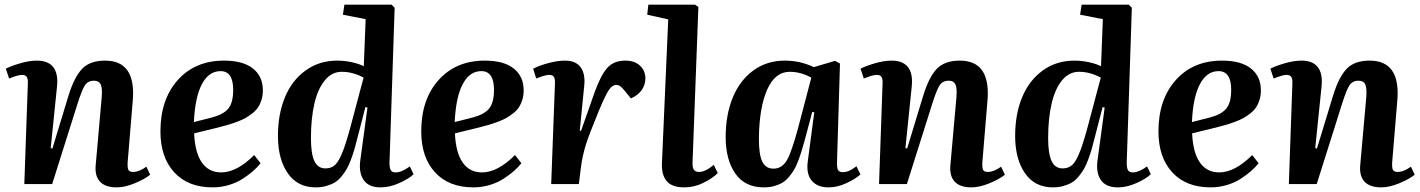

<svg xmlns="http://www.w3.org/2000/svg" viewBox="-20 -787 6074 821"><path d="M606 -74.2 622.1 -40Q599.1 -21 556.4 -3.4Q513.7 14.2 479 14.2Q430.2 14.2 407.5 -10.3Q384.8 -34.7 389.2 -81.1L415 -372.1Q418 -411.6 410.4 -426.8Q402.8 -441.9 381.8 -441.9Q356 -441.9 343 -422.1Q330.1 -402.3 311 -341.8L203.1 0H84L99.1 -430.2Q100.1 -449.2 94.5 -458Q88.9 -466.8 74.2 -466.8Q57.1 -466.8 19 -451.2L4.9 -493.2Q24.4 -503.9 64.7 -515.9Q105 -527.8 138.2 -527.8Q185.5 -527.8 207.3 -500.5Q229 -473.1 224.1 -419.9L196.8 -153.8L204.1 -151.9L272.9 -377.9Q297.4 -457.5 331.1 -492.7Q364.7 -527.8 429.2 -527.8Q561.5 -527.8 547.9 -358.9L525.9 -94.2Q524.4 -70.3 528.8 -61Q533.2 -51.8 549.8 -51.8Q574.7 -51.8 606 -74.2Z M938 -527.8Q1019.5 -527.8 1061.8 -493.9Q1104 -460 1104 -400.9Q1104 -378.9 1098.4 -360.6Q1092.8 -342.3 1083.7 -328.4Q1074.7 -314.5 1059.3 -302.5Q1043.9 -290.5 1029.3 -282.2Q1014.6 -273.9 992.7 -265.9Q970.7 -257.8 953.1 -252.7Q935.5 -247.6 910.2 -241.2L810.1 -216.8Q813.5 -134.8 843 -92.3Q872.6 -49.8 925.8 -49.8Q992.7 -49.8 1066.9 -124L1094.2 -88.9Q1080.6 -71.8 1062.3 -55.7Q1043.9 -39.6 1018.1 -22.7Q992.2 -5.9 958.5 4.2Q924.8 14.2 889.2 14.2Q783.7 14.2 724.9 -50.3Q666 -114.7 666 -225.1Q666 -361.8 740.2 -444.8Q814.5 -527.8 938 -527.8ZM977.1 -402.8Q977.1 -482.9 922.9 -482.9Q873 -482.9 843.5 -427.5Q814 -372.1 809.1 -265.1L884.8 -284.2Q934.1 -296.9 955.6 -322Q977.1 -347.2 977.1 -402.8Z M1667.5 -753.9 1645.5 -90.8Q1645.5 -68.8 1650.9 -59.3Q1656.2 -49.8 1672.4 -49.8Q1696.8 -49.8 1732.4 -75.2L1748.5 -42Q1729 -22.9 1687.7 -4.4Q1646.5 14.2 1607.4 14.2Q1556.6 14.2 1535.2 -17.1Q1513.7 -48.3 1520.5 -100.1L1551.3 -327.1L1542.5 -329.1L1508.3 -196.8Q1501 -167.5 1495.4 -148.2Q1489.7 -128.9 1480.7 -104.5Q1471.7 -80.1 1462.6 -64.5Q1453.6 -48.8 1440.2 -32.5Q1426.8 -16.1 1411.4 -6.8Q1396 2.4 1375.2 8.3Q1354.5 14.2 1329.6 14.2Q1252.4 14.2 1210.4 -46.4Q1168.5 -106.9 1168.5 -206.1Q1168.5 -297.9 1198 -370.1Q1227.5 -442.4 1285.9 -485.1Q1344.2 -527.8 1422.4 -527.8Q1453.1 -527.8 1484.9 -520.8Q1516.6 -513.7 1535.6 -503.9L1543.5 -705.1L1446.3 -724.1L1452.6 -767.1H1654.3ZM1371.6 -66.9Q1397.5 -66.9 1413.8 -82.8Q1430.2 -98.6 1447.3 -143.3Q1464.4 -188 1488.3 -280.8L1534.7 -455.1Q1488.8 -480 1441.4 -480Q1398.9 -480 1368.9 -443.4Q1338.9 -406.7 1324.2 -343.3Q1309.6 -279.8 1309.6 -195.8Q1309.6 -130.4 1324.2 -98.6Q1338.9 -66.9 1371.6 -66.9Z M2053.2 -527.8Q2134.8 -527.8 2177 -493.9Q2219.2 -460 2219.2 -400.9Q2219.2 -378.9 2213.6 -360.6Q2208 -342.3 2199 -328.4Q2189.9 -314.5 2174.6 -302.5Q2159.2 -290.5 2144.5 -282.2Q2129.9 -273.9 2107.9 -265.9Q2085.9 -257.8 2068.4 -252.7Q2050.8 -247.6 2025.4 -241.2L1925.3 -216.8Q1928.7 -134.8 1958.3 -92.3Q1987.8 -49.8 2041 -49.8Q2107.9 -49.8 2182.1 -124L2209.5 -88.9Q2195.8 -71.8 2177.5 -55.7Q2159.2 -39.6 2133.3 -22.7Q2107.4 -5.9 2073.7 4.2Q2040 14.2 2004.4 14.2Q1898.9 14.2 1840.1 -50.3Q1781.2 -114.7 1781.2 -225.1Q1781.2 -361.8 1855.5 -444.8Q1929.7 -527.8 2053.2 -527.8ZM2092.3 -402.8Q2092.3 -482.9 2038.1 -482.9Q1988.3 -482.9 1958.7 -427.5Q1929.2 -372.1 1924.3 -265.1L2000 -284.2Q2049.3 -296.9 2070.8 -322Q2092.3 -347.2 2092.3 -402.8Z M2336.9 0 2353 -429.2Q2354 -448.2 2348.9 -457.5Q2343.8 -466.8 2329.1 -466.8Q2310.5 -466.8 2272.9 -451.2L2259.8 -493.2Q2288.1 -507.8 2326.9 -517.8Q2365.7 -527.8 2396 -527.8Q2442.4 -527.8 2463.1 -499Q2483.9 -470.2 2478 -418L2459 -228H2464.8L2522.9 -393.1Q2549.3 -466.3 2577.1 -497.1Q2605 -527.8 2653.8 -527.8Q2693.8 -527.8 2716.8 -506.1Q2739.7 -484.4 2739.7 -452.1Q2739.7 -424.3 2723.9 -401.9Q2708 -379.4 2677.7 -366.2L2652.8 -397Q2640.6 -412.1 2632.6 -418Q2624.5 -423.8 2614.7 -423.8Q2598.6 -423.8 2584.2 -403.3Q2569.8 -382.8 2541 -314Q2498.5 -210.9 2485.1 -168Q2471.7 -125 2464.8 -77.1L2455.1 0Z M2810.5 -90.8 2837.4 -704.1 2747.6 -724.1 2752.4 -767.1H2952.1L2966.3 -756.8L2941.4 -94.2Q2940.4 -72.3 2946.5 -62Q2952.6 -51.8 2969.2 -51.8Q2996.1 -51.8 3032.2 -82L3049.3 -46.9Q3027.8 -25.4 2988.5 -5.6Q2949.2 14.2 2906.2 14.2Q2852.5 14.2 2830.3 -13.2Q2808.1 -40.5 2810.5 -90.8Z M3571.8 -515.1 3559.1 -94.2Q3558.1 -70.3 3563.2 -60.5Q3568.4 -50.8 3585 -50.8Q3610.8 -50.8 3642.1 -76.2L3659.2 -41Q3637.7 -21.5 3598.9 -3.7Q3560.1 14.2 3522.9 14.2Q3475.1 14.2 3450.9 -14.6Q3426.8 -43.5 3434.1 -97.2L3461.9 -307.1L3453.1 -308.1L3420.9 -187Q3413.1 -159.2 3407.2 -139.9Q3401.4 -120.6 3392.6 -97.7Q3383.8 -74.7 3374.8 -59.8Q3365.7 -44.9 3352.8 -29.5Q3339.8 -14.2 3324.7 -5.4Q3309.6 3.4 3289.8 8.8Q3270 14.2 3246.1 14.2Q3165.5 14.2 3124.3 -44.9Q3083 -104 3083 -201.2Q3083 -295.4 3113 -369.1Q3143.1 -442.9 3200.9 -485.4Q3258.8 -527.8 3335.9 -527.8Q3400.9 -527.8 3460 -500L3550.8 -526.9ZM3287.1 -65.9Q3303.2 -65.9 3314.9 -72Q3326.7 -78.1 3337.2 -90.8Q3347.7 -103.5 3357.9 -129.9Q3368.2 -156.2 3378.4 -189.7Q3388.7 -223.1 3402.8 -277.8L3449.2 -455.1Q3403.8 -480 3356.9 -480Q3293.9 -480 3260.3 -403.3Q3226.6 -326.7 3225.1 -196.8Q3224.6 -127 3239.3 -96.4Q3253.9 -65.9 3287.1 -65.9Z M4260.7 -74.2 4276.9 -40Q4253.9 -21 4211.2 -3.4Q4168.5 14.2 4133.8 14.2Q4085 14.2 4062.3 -10.3Q4039.6 -34.7 4043.9 -81.1L4069.8 -372.1Q4072.8 -411.6 4065.2 -426.8Q4057.6 -441.9 4036.6 -441.9Q4010.7 -441.9 3997.8 -422.1Q3984.9 -402.3 3965.8 -341.8L3857.9 0H3738.8L3753.9 -430.2Q3754.9 -449.2 3749.3 -458Q3743.7 -466.8 3729 -466.8Q3711.9 -466.8 3673.8 -451.2L3659.7 -493.2Q3679.2 -503.9 3719.5 -515.9Q3759.8 -527.8 3793 -527.8Q3840.3 -527.8 3862.1 -500.5Q3883.8 -473.1 3878.9 -419.9L3851.6 -153.8L3858.9 -151.9L3927.7 -377.9Q3952.1 -457.5 3985.8 -492.7Q4019.5 -527.8 4084 -527.8Q4216.3 -527.8 4202.6 -358.9L4180.7 -94.2Q4179.2 -70.3 4183.6 -61Q4188 -51.8 4204.6 -51.8Q4229.5 -51.8 4260.7 -74.2Z M4819.8 -753.9 4797.9 -90.8Q4797.9 -68.8 4803.2 -59.3Q4808.6 -49.8 4824.7 -49.8Q4849.1 -49.8 4884.8 -75.2L4900.9 -42Q4881.3 -22.9 4840.1 -4.4Q4798.8 14.2 4759.8 14.2Q4709 14.2 4687.5 -17.1Q4666 -48.3 4672.9 -100.1L4703.6 -327.1L4694.8 -329.1L4660.6 -196.8Q4653.3 -167.5 4647.7 -148.2Q4642.1 -128.9 4633.1 -104.5Q4624 -80.1 4615 -64.5Q4606 -48.8 4592.5 -32.5Q4579.1 -16.1 4563.7 -6.8Q4548.3 2.4 4527.6 8.3Q4506.8 14.2 4481.9 14.2Q4404.8 14.2 4362.8 -46.4Q4320.8 -106.9 4320.8 -206.1Q4320.8 -297.9 4350.3 -370.1Q4379.9 -442.4 4438.2 -485.1Q4496.6 -527.8 4574.7 -527.8Q4605.5 -527.8 4637.2 -520.8Q4668.9 -513.7 4688 -503.9L4695.8 -705.1L4598.6 -724.1L4605 -767.1H4806.6ZM4523.9 -66.9Q4549.8 -66.9 4566.2 -82.8Q4582.5 -98.6 4599.6 -143.3Q4616.7 -188 4640.6 -280.8L4687 -455.1Q4641.1 -480 4593.8 -480Q4551.3 -480 4521.2 -443.4Q4491.2 -406.7 4476.6 -343.3Q4461.9 -279.8 4461.9 -195.8Q4461.9 -130.4 4476.6 -98.6Q4491.2 -66.9 4523.9 -66.9Z M5205.6 -527.8Q5287.1 -527.8 5329.3 -493.9Q5371.6 -460 5371.6 -400.9Q5371.6 -378.9 5366 -360.6Q5360.4 -342.3 5351.3 -328.4Q5342.3 -314.5 5326.9 -302.5Q5311.5 -290.5 5296.9 -282.2Q5282.2 -273.9 5260.3 -265.9Q5238.3 -257.8 5220.7 -252.7Q5203.1 -247.6 5177.7 -241.2L5077.6 -216.8Q5081.1 -134.8 5110.6 -92.3Q5140.1 -49.8 5193.4 -49.8Q5260.3 -49.8 5334.5 -124L5361.8 -88.9Q5348.1 -71.8 5329.8 -55.7Q5311.5 -39.6 5285.6 -22.7Q5259.8 -5.9 5226.1 4.2Q5192.4 14.2 5156.7 14.2Q5051.3 14.2 4992.4 -50.3Q4933.6 -114.7 4933.6 -225.1Q4933.6 -361.8 5007.8 -444.8Q5082 -527.8 5205.6 -527.8ZM5244.6 -402.8Q5244.6 -482.9 5190.4 -482.9Q5140.6 -482.9 5111.1 -427.5Q5081.5 -372.1 5076.7 -265.1L5152.3 -284.2Q5201.7 -296.9 5223.1 -322Q5244.6 -347.2 5244.6 -402.8Z M6013.2 -74.2 6029.3 -40Q6006.3 -21 5963.6 -3.4Q5920.9 14.2 5886.2 14.2Q5837.4 14.2 5814.7 -10.3Q5792 -34.7 5796.4 -81.1L5822.3 -372.1Q5825.2 -411.6 5817.6 -426.8Q5810.1 -441.9 5789.1 -441.9Q5763.2 -441.9 5750.2 -422.1Q5737.3 -402.3 5718.3 -341.8L5610.4 0H5491.2L5506.3 -430.2Q5507.3 -449.2 5501.7 -458Q5496.1 -466.8 5481.4 -466.8Q5464.4 -466.8 5426.3 -451.2L5412.1 -493.2Q5431.6 -503.9 5471.9 -515.9Q5512.2 -527.8 5545.4 -527.8Q5592.8 -527.8 5614.5 -500.5Q5636.2 -473.1 5631.3 -419.9L5604 -153.8L5611.3 -151.9L5680.2 -377.9Q5704.6 -457.5 5738.3 -492.7Q5772 -527.8 5836.4 -527.8Q5968.8 -527.8 5955.1 -358.9L5933.1 -94.2Q5931.6 -70.3 5936 -61Q5940.4 -51.8 5957 -51.8Q5981.9 -51.8 6013.2 -74.2Z"/></svg>

Font: Literata SemiBold
Style: Italic
Weight: 650
Italic angle: -2.39999°
Designer: Latin by Veronika Burian and Jose Scaglione. Greek by Irene Vlachou. Cyrillic by Vera Evstafieva
Foundry: TypeTogether
Version: Version 3.021